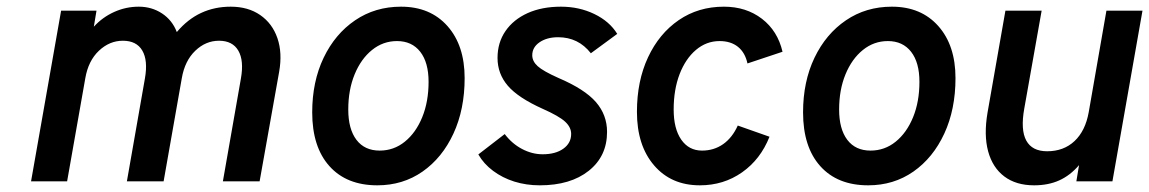

<svg xmlns="http://www.w3.org/2000/svg" viewBox="-20 -543 3442 575"><path d="M73 0 163 -511H269L261 -463Q287 -491.5 322 -507.2Q357 -523 395.5 -523Q434.5 -523 465.2 -502.8Q496 -482.5 509.5 -447Q542 -485.5 582.2 -504.2Q622.5 -523 671 -523Q723 -523 759.2 -498Q795.5 -473 810.8 -428.8Q826 -384.5 816 -328L757.5 0H647.5L701.5 -308Q711 -361.5 693.8 -391.2Q676.5 -421 636 -421Q596 -421 564.8 -391Q533.5 -361 524.5 -309L470 0H360L414 -308Q423.5 -362 406.2 -391.5Q389 -421 348 -421Q308 -421 276.2 -391Q244.5 -361 235.5 -309L181 0Z M1110 12Q1018 12 966.5 -45.5Q915 -103 915 -206.5Q915 -298.5 949.2 -370Q983.5 -441.5 1043.5 -482.2Q1103.5 -523 1181 -523Q1268.5 -523 1320 -465Q1371.5 -407 1371.5 -309Q1371.5 -215.5 1338 -143Q1304.5 -70.5 1245.5 -29.2Q1186.5 12 1110 12ZM1117 -92Q1159.5 -92 1192.5 -118.8Q1225.5 -145.5 1244.5 -192Q1263.5 -238.5 1263.5 -298Q1263.5 -356 1238.5 -388Q1213.5 -420 1169 -420Q1127 -420 1094 -393.2Q1061 -366.5 1042 -320.2Q1023 -274 1023 -215Q1023 -156.5 1047.5 -124.2Q1072 -92 1117 -92Z M1596.5 12Q1556 12 1520.2 0.8Q1484.5 -10.5 1456.5 -31.5Q1428.5 -52.5 1412.5 -80.5L1491.5 -141.5Q1513.5 -112.5 1543.5 -96.8Q1573.5 -81 1605 -81Q1644 -81 1667.2 -97.8Q1690.5 -114.5 1690.5 -142Q1690.5 -162 1672.2 -178.8Q1654 -195.5 1605.5 -217Q1532 -250 1501 -286Q1470 -322 1470 -369.5Q1470 -415.5 1493.8 -450Q1517.5 -484.5 1560.2 -503.8Q1603 -523 1660 -523Q1714.5 -523 1760 -501Q1805.5 -479 1828.5 -441.5L1749.5 -383.5Q1712 -431.5 1651.5 -431.5Q1618 -431.5 1596 -416.5Q1574 -401.5 1574 -377.5Q1574 -359.5 1590.2 -344.8Q1606.5 -330 1652.5 -309.5Q1731 -276 1764.5 -237.5Q1798 -199 1798 -148Q1798 -75 1743.2 -31.5Q1688.5 12 1596.5 12Z M2076 12Q1990 12 1938.8 -47.8Q1887.5 -107.5 1887.5 -208Q1887.5 -300.5 1920.8 -371.5Q1954 -442.5 2012.8 -482.8Q2071.5 -523 2148 -523Q2214.5 -523 2261.8 -486.8Q2309 -450.5 2323.5 -388L2218.5 -353Q2211.5 -385.5 2190 -402.8Q2168.5 -420 2135 -420Q2095.5 -420 2064.2 -393.5Q2033 -367 2015.2 -320.8Q1997.5 -274.5 1997.5 -215Q1997.5 -157.5 2020.2 -124.8Q2043 -92 2082.5 -92Q2118 -92 2145.5 -111.2Q2173 -130.5 2189.5 -167L2284.5 -133.5Q2257.5 -65.5 2202.2 -26.8Q2147 12 2076 12Z M2580 12Q2488 12 2436.5 -45.5Q2385 -103 2385 -206.5Q2385 -298.5 2419.2 -370Q2453.5 -441.5 2513.5 -482.2Q2573.5 -523 2651 -523Q2738.5 -523 2790 -465Q2841.5 -407 2841.5 -309Q2841.5 -215.5 2808 -143Q2774.5 -70.5 2715.5 -29.2Q2656.5 12 2580 12ZM2587 -92Q2629.5 -92 2662.5 -118.8Q2695.5 -145.5 2714.5 -192Q2733.5 -238.5 2733.5 -298Q2733.5 -356 2708.5 -388Q2683.5 -420 2639 -420Q2597 -420 2564 -393.2Q2531 -366.5 2512 -320.2Q2493 -274 2493 -215Q2493 -156.5 2517.5 -124.2Q2542 -92 2587 -92Z M3077 12Q3023 12 2987.8 -14.5Q2952.5 -41 2939.2 -90Q2926 -139 2937.5 -206L2991 -511H3099.5L3047.5 -218Q3036 -154 3053.5 -122Q3071 -90 3116 -90Q3165.5 -90 3198 -120.5Q3230.5 -151 3240.5 -207L3293.5 -511H3401.5L3311.5 0H3203.5L3211.5 -48.5Q3185 -17.5 3152.2 -2.8Q3119.5 12 3077 12Z"/></svg>

Font: Overpass SemiBold
Style: Italic
Weight: 600
Italic angle: -10°
Designer: Delve Withrington, Dave Bailey, Thomas Jockin
Foundry: Delve Fonts LLC
Version: Version 4.000